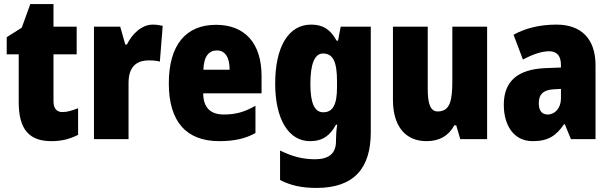

<svg xmlns="http://www.w3.org/2000/svg" viewBox="-20 -684 3002 944"><path d="M287 -133C258 -133 243 -151 243 -187V-417H357V-553H243V-664H129L87 -548L13 -501V-417H72V-182C72 -46 125 10 233 10C287 10 326 -2 364 -21V-152C336 -141 311 -133 287 -133Z M731 -563C674 -563 627 -513 604 -465H596L571 -553H442V0H612V-276C612 -357 652 -387 712 -387C737 -387 753 -385 766 -381L780 -557C763 -561 747 -563 731 -563Z M1042 -562C894 -562 810 -463 810 -274C810 -86 896 10 1058 10C1131 10 1186 -2 1236 -30V-164C1182 -133 1138 -121 1081 -121C1013 -121 980 -156 979 -225H1266V-310C1266 -474 1182 -562 1042 -562ZM1047 -436C1085 -436 1109 -405 1109 -341H980C982 -410 1009 -436 1047 -436Z M1509 -563C1400 -563 1333 -456 1333 -273C1333 -96 1400 10 1504 10C1567 10 1603 -18 1632 -71H1638C1634 -49 1632 -17 1632 3V10C1632 73 1594 99 1529 99C1469 99 1418 86 1357 56V201C1409 228 1464 240 1536 240C1721 240 1803 143 1803 -34V-553H1655L1642 -484H1635C1604 -540 1568 -563 1509 -563ZM1568 -421C1619 -421 1637 -378 1637 -283V-256C1637 -171 1618 -132 1569 -132C1527 -132 1506 -176 1506 -271C1506 -372 1528 -421 1568 -421Z M2375 -553H2204V-289C2204 -194 2195 -136 2132 -136C2096 -136 2083 -174 2083 -248V-553H1912V-193C1912 -60 1976 10 2077 10C2139 10 2185 -15 2214 -68H2223L2243 0H2375Z M2716 -563C2633 -563 2562 -545 2505 -513L2551 -391C2601 -418 2645 -432 2680 -432C2718 -432 2738 -410 2738 -364V-352L2660 -349C2528 -343 2457 -287 2457 -169C2457 -70 2504 10 2599 10C2675 10 2714 -16 2753 -73H2757L2787 0H2908V-363C2908 -496 2835 -563 2716 -563ZM2704 -245 2738 -247V-200C2738 -153 2709 -121 2673 -121C2645 -121 2629 -139 2629 -177C2629 -220 2652 -243 2704 -245Z"/></svg>

Font: Noto Sans Arabic UI Cn Bk
Style: Regular
Weight: 900
Width: 3
Designer: Monotype Design Team, Nadine Chahine and Nizar Qandah
Foundry: Monotype Imaging Inc.
Version: Version 2.010